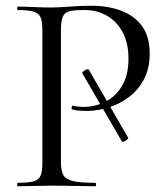

<svg xmlns="http://www.w3.org/2000/svg" viewBox="-20 -648 583 668"><path d="M267 -392Q265 -395 269.8 -399.5Q274.6 -404 280.9 -406.1Q287.2 -408.2 289.2 -405.2L426 -168.4Q427.2 -166.4 422.3 -162.2Q417.4 -158 411.7 -155.5Q406 -153 404 -156ZM192 -85Q192 -55 200.1 -39.5Q208.2 -24 234 -18Q259.8 -12 311.2 -12Q314.2 -12 314.2 -6Q314.2 0 311.2 0Q279.2 0 241.7 -1Q204.2 -2 160.2 -2Q127.4 -2 96.9 -1Q66.4 0 42 0Q39.8 0 39.8 -6Q39.8 -12 42 -12Q78.6 -12 96.8 -17Q115 -22 121.2 -37Q127.4 -52 127.4 -81V-544Q127.4 -573 121.2 -587.5Q115 -602 96.8 -607.5Q78.6 -613 42 -613Q39.8 -613 39.8 -619Q39.8 -625 42 -625Q66.4 -625 96.4 -623.5Q126.4 -622 159.2 -622Q184.8 -622 222.2 -625Q259.6 -628 298.4 -628Q355 -628 400.7 -611.1Q446.4 -594.2 473.4 -558.2Q500.4 -522.2 500.8 -464Q501.2 -411.4 481.5 -373.4Q461.8 -335.4 429.3 -310.8Q396.8 -286.2 357.7 -274.1Q318.6 -262 280.4 -262Q268 -262 255.5 -263Q243 -264 231.8 -267Q228 -268 229.4 -274.5Q230.8 -281 234 -280Q242.8 -278 252.4 -277Q262 -276 269.6 -276Q310.6 -276 346.6 -294Q382.6 -312 404.8 -349.4Q427 -386.8 427 -443.4Q427 -498 406.8 -535.7Q386.6 -573.4 352 -593.3Q317.4 -613.2 273.6 -613.2Q241.2 -613.2 223.5 -609.4Q205.8 -605.6 198.9 -590.8Q192 -576 192 -542Z"/></svg>

Font: Cormorant Light
Style: Regular
Weight: 300
Designer: Christian Thalmann (Catharsis Fonts)
Foundry: Catharsis Fonts
Version: Version 4.000